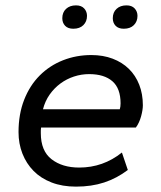

<svg xmlns="http://www.w3.org/2000/svg" viewBox="-20 -685 600 715"><path d="M263 10Q212 10 172 -5.5Q132 -21 105 -48.5Q78 -76 63.5 -113Q49 -150 49 -193Q49 -260 70 -313.5Q91 -367 128 -404Q165 -441 214.5 -460.5Q264 -480 320 -480Q364 -480 399.5 -466.5Q435 -453 460 -428.5Q485 -404 498.5 -369.5Q512 -335 512 -293Q512 -276 505.5 -252Q499 -228 486 -210H133Q132 -205 132 -199.5Q132 -194 132 -189Q132 -123 172 -92Q212 -61 275 -61Q364 -61 434 -117L456 -52Q415 -21 368 -5.5Q321 10 263 10ZM312 -409Q283 -409 255.5 -400Q228 -391 205 -374Q182 -357 165 -333Q148 -309 140 -278H426Q429 -287 429 -300Q429 -356 398.5 -382.5Q368 -409 312 -409ZM253 -578Q233 -578 222.5 -589Q212 -600 212 -617Q212 -639 226 -652Q240 -665 263 -665Q283 -665 293.5 -653.5Q304 -642 304 -626Q304 -605 290.5 -591.5Q277 -578 253 -578ZM441 -578Q421 -578 410.5 -589Q400 -600 400 -617Q400 -639 414 -652Q428 -665 451 -665Q471 -665 481.5 -653.5Q492 -642 492 -626Q492 -605 478.5 -591.5Q465 -578 441 -578Z"/></svg>

Font: Celebes
Style: Italic
Weight: 400
Italic angle: -10°
Designer: Anugrah Pasau
Foundry: Lafontype
Version: Version 1.000; ttfautohint (v1.8.4)